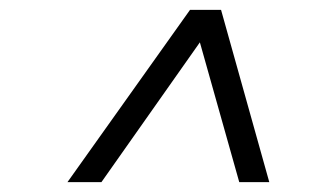

<svg xmlns="http://www.w3.org/2000/svg" viewBox="-20 -720 640 390"><path d="M117 -350 366 -700H429L527 -350H466L386 -634L186 -350Z"/></svg>

Font: Red Hat Display
Style: Italic
Weight: 300
Italic angle: -12°
Designer: Pentagram, MCKL
Foundry: Pentagram, MCKL
Version: Version 1.023